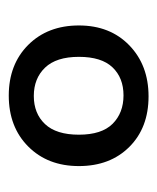

<svg xmlns="http://www.w3.org/2000/svg" viewBox="22 -772 375 460"><g transform="rotate(90 210.0 -542.5)"><path d="M209.5 -375.5Q134.8 -375.5 88.1 -422.1Q41.5 -468.8 41.5 -543.5Q41.5 -618.2 89.1 -664.3Q136.7 -710.4 211.4 -710.4Q286.6 -710.4 332.5 -664.3Q378.4 -618.2 378.4 -543.5Q378.4 -468.8 331.5 -422.1Q284.7 -375.5 209.5 -375.5ZM210.4 -435.5Q252.4 -435.5 277.8 -462.4Q303.2 -489.3 303.2 -543.5Q303.2 -598.1 277.1 -624.3Q251 -650.4 209 -650.4Q167 -650.4 141.8 -624Q116.7 -597.7 116.7 -543.5Q116.7 -489.3 142.6 -462.4Q168.5 -435.5 210.4 -435.5Z"/></g></svg>

Font: Gelasio SemiBold
Style: Regular
Weight: 600
Designer: Eben Sorkin
Foundry: Eben Sorkin
Version: Version 1.008